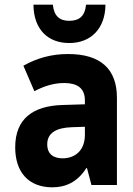

<svg xmlns="http://www.w3.org/2000/svg" viewBox="-20 -791 570 821"><path d="M276 -607C369 -607 430 -669 431 -771H348C343 -720 317 -702 276 -702C236 -702 211 -721 206 -771H123C124 -664 186 -607 276 -607ZM204 10C260 10 311 -12 349 -72H352L371 0H480V-373C480 -497 409 -560 271 -560C199 -560 137 -542 80 -510L127 -401C168 -423 211 -436 254 -436C309 -436 343 -415 343 -362V-345L246 -342C123 -338 45 -285 45 -161C45 -55 102 10 204 10ZM248 -114C210 -114 182 -131 182 -174C182 -222 220 -245 287 -247L343 -249V-214C343 -146 299 -114 248 -114Z"/></svg>

Font: Noto Sans Mono Condensed ExtraBold
Style: Regular
Weight: 800
Width: 3
Designer: Monotype Design Team
Foundry: Monotype Imaging Inc.
Version: Version 2.014